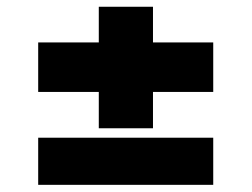

<svg xmlns="http://www.w3.org/2000/svg" viewBox="-20 -545 730 557"><path d="M598.6 -278.3H423.8V-172.9H266.6V-278.3H90.8V-421.9H266.6V-525.4H423.8V-421.9H598.6ZM598.6 -8.8H90.8V-145.5H598.6Z"/></svg>

Font: Wanted Sans Black
Style: Regular
Weight: 900
Designer: Original Design by Kil Hyung-jin and Kang Hanbin, Wanted Lab, Inc; Hangeul from Source Han Sans by Jang Soo-young and Ka
Foundry: Wanted Lab, Inc.
Version: Version 1.003